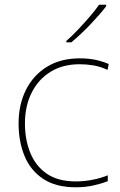

<svg xmlns="http://www.w3.org/2000/svg" viewBox="-20 -786 512 816"><path d="M302 10Q218 10 164 -25.5Q110 -61 84.5 -122.5Q59 -184 59 -261Q59 -342 90.5 -404.5Q122 -467 180 -502.5Q238 -538 319 -538Q355 -538 384.5 -532Q414 -526 442 -514L437 -489Q407 -503 377.5 -508Q348 -513 319 -513Q247 -513 195 -481Q143 -449 114.5 -392Q86 -335 86 -261Q86 -193 108.5 -137Q131 -81 178.5 -48Q226 -15 302 -15Q338 -15 373.5 -22Q409 -29 438 -41V-16Q413 -6 378 2Q343 10 302 10ZM431 -759Q405 -725 364 -682Q323 -639 283 -606H262V-612Q285 -632 311.5 -660Q338 -688 362.5 -716.5Q387 -745 401 -766H431Z"/></svg>

Font: Noto Sans Bengali UI Thin
Style: Regular
Weight: 100
Designer: Jelle Bosma - Monotype Design Team
Foundry: Monotype Imaging Inc.
Version: Version 2.003; ttfautohint (v1.8.4.7-5d5b)